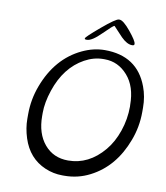

<svg xmlns="http://www.w3.org/2000/svg" viewBox="-95 -970 901 1043"><g transform="rotate(10 355.5 -448.5)"><path d="M156.2 -320.8V-303.7Q156.2 -206.5 205.6 -147.9Q254.9 -89.4 336.4 -89.4Q450.2 -89.4 533.2 -188.5Q571.8 -234.4 594.5 -300.5Q617.2 -366.7 617.2 -436.5L616.7 -444.8Q616.7 -546.9 564.5 -606Q512.2 -665.5 437.5 -665.5H428.7Q377.4 -665 327.6 -637.7Q224.1 -580.6 179.2 -446.3Q156.2 -377.4 156.2 -320.8ZM476.1 -891.6H479.5Q500.5 -891.6 541.5 -841.6Q582.5 -791.5 582.5 -776.4V-773.9Q582.5 -766.6 570.3 -766.6Q542 -766.6 509.3 -799.3Q497.6 -811 478.3 -832.3Q459 -853.5 458.5 -853.5Q451.7 -853.5 401.4 -803.2Q351.1 -752.9 323.7 -752.9H320.8Q311.5 -752.9 311.5 -756.3V-758.8Q311.5 -766.6 385.5 -829.1Q459.5 -891.6 476.1 -891.6ZM688 -442.9V-421.4V-418.5Q688 -336.9 659.2 -260.7Q600.6 -104 471.2 -38.1Q405.8 -4.4 330.6 -4.4H319.8Q270.5 -4.4 224.6 -23.9Q130.4 -64 96.7 -169.4Q79.6 -223.1 79.6 -273.9V-295.9Q79.6 -297.4 79.6 -298.8Q79.6 -381.3 108.4 -457.5Q169.4 -620.6 306.2 -685.5Q368.2 -714.8 430.2 -714.8Q609.4 -714.8 668 -556.6Q688 -503.4 688 -442.9Z"/></g></svg>

Font: Averia Sans Libre Light
Style: Italic
Weight: 300
Italic angle: -8.5°
Version: Version 1.002